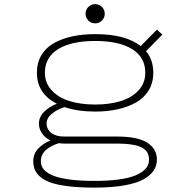

<svg xmlns="http://www.w3.org/2000/svg" viewBox="-20 -672 890 900"><path d="M458 -575.8Q445 -562.5 426 -562.5Q407 -562.5 394 -575.8Q381 -589 381 -607.5Q381 -626 394 -639.2Q407 -652.5 426 -652.5Q445 -652.5 458 -639.2Q471 -626 471 -607.5Q471 -589 458 -575.8ZM426.5 -149Q344 -149 282.5 -170Q246.5 -158.5 222.5 -138.5Q198.5 -118.5 198.5 -94Q198.5 -65 220.8 -48.5Q243 -32 279.5 -32H528.5Q625.5 -32 670.5 -3Q715.5 26 715.5 76Q715.5 104 701 126.5Q686.5 149 654.2 167.8Q622 186.5 562.8 197Q503.5 207.5 421.5 207.5Q354 207.5 303.5 201.5Q253 195.5 221.5 185Q190 174.5 170.5 158.2Q151 142 143.5 124Q136 106 136 83Q136 48 159.5 24Q183 0 216.5 -13.5Q191 -26 176.8 -47Q162.5 -68 162.5 -92.5Q162.5 -123.5 186.8 -148Q211 -172.5 246.5 -185.5Q153 -233.5 153 -331Q153 -378 174 -413.2Q195 -448.5 232.8 -469.8Q270.5 -491 319 -501.5Q367.5 -512 426.5 -512Q568.5 -512 639.5 -456L715.5 -533L741 -510L664.5 -432Q698.5 -391 698.5 -331Q698.5 -284 676.8 -248.2Q655 -212.5 616.8 -191.2Q578.5 -170 530.5 -159.5Q482.5 -149 426.5 -149ZM426.5 -182Q493.5 -182 545.5 -198Q597.5 -214 629.2 -248.2Q661 -282.5 661 -331Q661 -404 599 -442Q537 -480 426.5 -480Q315 -480 252.8 -442Q190.5 -404 190.5 -331Q190.5 -282.5 222.5 -248.2Q254.5 -214 306.8 -198Q359 -182 426.5 -182ZM171.5 84.5Q171.5 176 421.5 176Q553.5 176 616 149.8Q678.5 123.5 678.5 77.5Q678.5 59 672.2 46Q666 33 649.5 22.2Q633 11.5 601.2 6.2Q569.5 1 521.5 1H282.5Q267.5 1 256 -1Q219.5 10 195.5 31Q171.5 52 171.5 84.5Z"/></svg>

Font: League Mono Wide Thin
Style: Regular
Weight: 100
Width: 8
Designer: Tyler Finck
Foundry: The League of Moveable Type / Tyler Finck
Version: Version 2.210